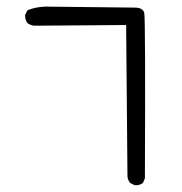

<svg xmlns="http://www.w3.org/2000/svg" viewBox="-20 -505 540 570"><path d="M379.9 44.9 366.2 38.1Q359.4 29.3 358.4 18.6L354.5 -430.7L80.1 -428.7Q69.3 -430.7 61.5 -436.5Q53.7 -446.3 54.7 -460.9L61.5 -474.6Q85.9 -484.4 114.3 -485.4L382.8 -482.4Q404.3 -481.4 408.2 -466.8Q412.1 -452.1 410.2 24.4L404.3 38.1Q394.5 45.9 379.9 44.9Z"/></svg>

Font: JasonHandwriting1
Style: Regular
Weight: 400
Version: Version 1.48.20